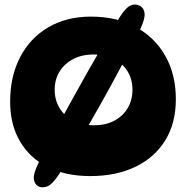

<svg xmlns="http://www.w3.org/2000/svg" viewBox="-20 -770 806 832"><path d="M371 -7Q265 -7 187 -46Q109 -85 66.5 -157.5Q24 -230 24 -329Q24 -439 67 -522Q110 -605 189 -651.5Q268 -698 374 -698Q486 -698 568.5 -653Q651 -608 696.5 -527.5Q742 -447 742 -340Q742 -237 696.5 -162.5Q651 -88 567.5 -47.5Q484 -7 371 -7ZM386 -227Q437 -227 474.5 -246.5Q512 -266 533 -301Q554 -336 554 -381Q554 -426 533 -460.5Q512 -495 474.5 -514.5Q437 -534 386 -534Q336 -534 298 -514.5Q260 -495 238.5 -460.5Q217 -426 217 -381Q217 -336 238.5 -301Q260 -266 298 -246.5Q336 -227 386 -227ZM146 -62Q168 -106 201 -169Q234 -232 273.5 -304Q313 -376 354 -448.5Q395 -521 432.5 -585.5Q470 -650 499 -696Q524 -736 544.5 -745.5Q565 -755 584 -746Q604 -736 606.5 -712Q609 -688 587 -642Q559 -584 523.5 -516.5Q488 -449 449.5 -379Q411 -309 372.5 -242.5Q334 -176 299 -118Q264 -60 238 -18Q208 28 186.5 37Q165 46 147 38Q129 28 126.5 5.5Q124 -17 146 -62Z"/></svg>

Font: DynaPuff SemiBold
Style: Regular
Weight: 600
Designer: Toshi Omagari, Jennifer Daniel
Foundry: Google Fonts
Version: Version 2.000